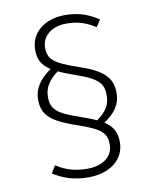

<svg xmlns="http://www.w3.org/2000/svg" viewBox="-83 -738 699 868"><g transform="rotate(-10 266.0 -303.5)"><path d="M366 -164C419 -198 444 -238 444 -287C444 -360 401 -397 293 -433C184 -470 161 -492 161 -544C161 -595 204 -635 274 -635C327 -635 365 -622 407 -595L428 -627C386 -654 342 -674 274 -674C184 -674 115 -623 115 -542C115 -498 130 -470 169 -445C117 -410 89 -368 89 -319C89 -241 135 -211 249 -172C353 -136 373 -114 373 -62C373 -10 329 28 254 28C198 28 154 14 113 -13L92 21C137 49 185 67 253 67C350 67 420 16 420 -66C420 -112 403 -140 366 -164ZM135 -323C135 -362 154 -397 199 -429C220 -419 246 -409 277 -398C380 -363 398 -335 398 -283C398 -243 381 -212 336 -180C315 -190 291 -199 262 -209C159 -244 135 -266 135 -323Z"/></g></svg>

Font: Fira Sans ExtraLight
Style: Regular
Weight: 200
Designer: bBox Type GmbH & Carrois Corporate GbR & Edenspiekermann AG
Foundry: bBox Type GmbH & Carrois Corporate GbR & Edenspiekermann AG
Version: Version 4.300;PS 004.300;hotconv 1.0.88;makeotf.lib2.5.64775